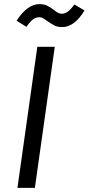

<svg xmlns="http://www.w3.org/2000/svg" viewBox="-20 -916 432 936"><path d="M150 0H65L162 -688H247ZM211 -813Q196 -824 188.5 -828Q181 -832 172 -832Q154 -832 139.5 -820.5Q125 -809 109 -785L61 -815Q113 -896 173 -896Q194 -896 209.5 -888.5Q225 -881 242 -868Q254 -858 263 -853.5Q272 -849 281 -849Q297 -849 311.5 -860Q326 -871 343 -894L392 -865Q343 -784 283 -784Q261 -784 246 -791.5Q231 -799 211 -813Z"/></svg>

Font: Fira Sans Book
Style: Italic
Weight: 350
Italic angle: -8°
Designer: bBox Type GmbH & Carrois Corporate GbR & Edenspiekermann AG
Foundry: bBox Type GmbH & Carrois Corporate GbR & Edenspiekermann AG
Version: Version 4.301